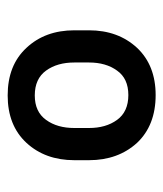

<svg xmlns="http://www.w3.org/2000/svg" viewBox="17 -778 424 498"><g transform="rotate(90 229.0 -529.0)"><path d="M58.6 -509.8C58.6 -459.5 73.7 -418 104 -385.7C134.3 -353 175.3 -336.9 227.5 -336.9C279.3 -336.9 320.3 -353 350.6 -385.7C380.4 -418 395.5 -459.5 395.5 -509.8V-547.9C395.5 -598.1 380.4 -639.6 350.6 -672.4C320.3 -704.6 278.8 -720.7 226.6 -720.7C175.3 -720.7 134.3 -704.6 104 -672.4C73.7 -639.6 58.6 -598.1 58.6 -547.9ZM142.1 -547.9C142.1 -576.7 148.9 -601.1 163.1 -620.6C176.8 -640.1 197.8 -649.9 226.6 -649.9C255.4 -649.9 276.9 -640.1 291 -620.6C305.2 -601.1 312 -576.7 312 -547.9V-509.8C312 -480.5 305.2 -456.1 291 -436.5C276.9 -417 255.9 -407.2 227.5 -407.2C198.7 -407.2 177.2 -417 163.1 -436.5C148.9 -456.1 142.1 -480.5 142.1 -509.8Z"/></g></svg>

Font: Vazirmatn
Style: Bold
Weight: 700
Designer: Saber Rastikerdar
Foundry: Saber Rastikerdar
Version: Version 33.003